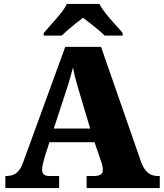

<svg xmlns="http://www.w3.org/2000/svg" viewBox="-20 -951 828 971"><path d="M7 0V-61H14Q31 -61 46 -66.5Q61 -72 74 -87Q87 -102 97 -130L310 -714H491L695 -128Q704 -105 716 -90Q728 -75 743.5 -68Q759 -61 777 -61H788V0H418V-61H458Q474 -61 487 -67Q500 -73 500 -92Q500 -102 498 -111.5Q496 -121 493.5 -129Q491 -137 489 -141L458 -232H230L207 -160Q205 -152 201.5 -140Q198 -128 195.5 -115.5Q193 -103 193 -93Q193 -78 201 -69.5Q209 -61 230 -61H279V0ZM252 -301H436L379 -492Q374 -510 368.5 -528.5Q363 -547 358 -567.5Q353 -588 349 -610Q344 -589 338 -568.5Q332 -548 326.5 -529Q321 -510 315 -493ZM201 -784Q217 -803 240.5 -829Q264 -855 286 -882Q308 -909 318 -931H483Q494 -909 515.5 -882Q537 -855 561 -829Q585 -803 600 -784V-771H509Q499 -782 478.5 -799Q458 -816 436.5 -833Q415 -850 400 -861Q385 -850 363.5 -833Q342 -816 322.5 -799Q303 -782 292 -771H201Z"/></svg>

Font: Noto Serif Gujarati Black
Style: Regular
Weight: 900
Version: Version 2.102